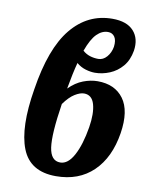

<svg xmlns="http://www.w3.org/2000/svg" viewBox="-87 -831 714 905"><g transform="rotate(10 270.5 -378.5)"><path d="M243 10Q119 10 80 -89.5Q41 -189 72 -375Q103 -576 181.5 -671.5Q260 -767 378 -767Q447 -767 479.5 -731Q512 -695 503 -636Q495 -590 470 -560.5Q445 -531 410 -516.5Q375 -502 339 -502Q319 -502 295 -509Q271 -516 251 -533Q237 -480 224 -406Q256 -438 291.5 -451.5Q327 -465 360 -465Q443 -465 484.5 -408.5Q526 -352 509 -243Q490 -123 421 -56.5Q352 10 243 10ZM368 -702Q339 -702 314.5 -677.5Q290 -653 269 -595Q285 -581 304 -575Q323 -569 344 -569Q367 -569 384.5 -589Q402 -609 407 -638Q411 -669 400 -685.5Q389 -702 368 -702ZM307 -397Q288 -397 263 -381.5Q238 -366 212 -330Q189 -182 198 -119.5Q207 -57 252 -57Q289 -57 316.5 -108Q344 -159 358 -244Q369 -312 357 -354.5Q345 -397 307 -397Z"/></g></svg>

Font: Noto Serif ExtraCondensed ExtraBold
Style: Italic
Weight: 800
Width: 2
Italic angle: -12°
Designer: Monotype Design Team
Foundry: Monotype Imaging Inc.
Version: Version 2.013